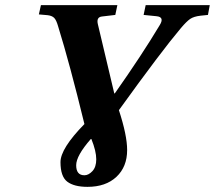

<svg xmlns="http://www.w3.org/2000/svg" viewBox="-20 -712 835 746"><path d="M131 -656 139 -692H436L428 -654L377 -648Q354 -646 360 -619L424 -349H426Q531 -498 601 -615Q620 -646 588 -649L538 -654L546 -692H795L788 -654L759 -651Q733 -648 719 -638.5Q705 -629 683 -603Q607 -513 442 -284Q474 -186 474 -129Q474 -64 432.5 -25Q391 14 320 14Q268 14 241.5 -6Q215 -26 215 -82Q215 -135 308 -230Q251 -464 206 -609Q199 -634 190.5 -642.5Q182 -651 165 -653ZM276 -70Q276 -31 308 -31Q324 -31 339 -47Q354 -63 354 -93Q354 -125 335 -172H333Q276 -107 276 -70Z"/></svg>

Font: Lingua Franca
Style: Bold Italic
Weight: 700
Italic angle: -13°
Version: Version 1.19